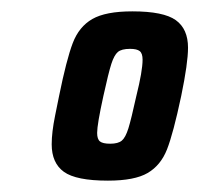

<svg xmlns="http://www.w3.org/2000/svg" viewBox="-20 -716 351 338"><path d="M71 -462Q71 -483 77 -512.5Q83 -542 84 -547Q97 -611 108 -640Q119 -669 142.5 -682.5Q166 -696 213 -696Q268 -696 289.5 -680.5Q311 -665 311 -632Q311 -605 299 -547Q285 -481 274 -453Q263 -425 240 -411.5Q217 -398 170 -398Q114 -398 92.5 -413.5Q71 -429 71 -462ZM220 -547Q231 -591 231 -611Q231 -622 226 -626Q221 -630 209 -630Q194 -630 187.5 -624.5Q181 -619 176 -603.5Q171 -588 162 -547Q151 -497 151 -482Q151 -471 156 -467Q161 -463 174 -463Q188 -463 194.5 -468.5Q201 -474 206 -490Q211 -506 220 -547Z"/></svg>

Font: Saira Ultra Condensed ExtraBold
Style: Italic
Weight: 800
Width: 1
Italic angle: -12°
Designer: Hector Gatti with collaboration of the Omnibus-Type team
Foundry: Omnibus-Type
Version: Version 1.001; ttfautohint (v1.8)